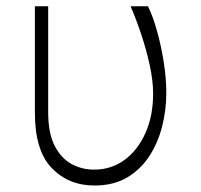

<svg xmlns="http://www.w3.org/2000/svg" viewBox="-20 -565 623 595"><path d="M88.1 -545.5H129.3V-215.9Q129.6 -150.9 150 -112Q170.5 -73.2 202.9 -56.1Q235.4 -39.1 271.3 -39.4Q324.2 -39.1 365.6 -69.2Q407 -99.4 430.9 -153.2Q454.9 -207 454.5 -277Q454.2 -315.7 444.1 -362.6Q433.9 -409.4 418.1 -457.2Q402.3 -505 384.6 -545.5H438.6Q453.5 -515.6 466.4 -469.6Q479.4 -423.7 487.4 -372.7Q495.4 -321.7 495.4 -277Q495.4 -224.1 482.4 -173.1Q469.5 -122.2 442.5 -80.8Q415.5 -39.4 373.4 -14.7Q331.3 9.9 273.1 9.9Q192.1 9.9 139.9 -44.7Q87.7 -99.4 88.1 -217.3Z"/></svg>

Font: Inter Extra Light BETA
Style: Regular
Weight: 200
Designer: Rasmus Andersson
Foundry: rsms
Version: Version 3.011;git-f93a4a705